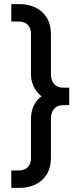

<svg xmlns="http://www.w3.org/2000/svg" viewBox="-20 -845 384 935"><path d="M35 -15H73Q100 -15 116 -32Q132 -49 131 -78V-263Q130 -297 143 -327Q156 -357 182 -376Q156 -397 142.5 -427.5Q129 -458 131 -493V-677Q132 -706 116 -723Q100 -740 73 -740H35V-825H73Q144 -825 186 -785.5Q228 -746 228 -678V-486Q228 -454 243.5 -436Q259 -418 288 -418H317V-333H288Q259 -333 243.5 -315Q228 -297 228 -265V-77Q228 -9 186 30.5Q144 70 73 70H35Z"/></svg>

Font: BLUETTI 2.0 Normal
Style: Normal
Weight: 400
Designer: Stijn de Vries
Foundry: tokotype
Version: Version 2.005;October 31, 2023;FontCreator 14.0.0.2814 64-bi